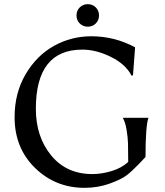

<svg xmlns="http://www.w3.org/2000/svg" viewBox="-20 -887 792 921"><path d="M385 14Q246 14 148 -81.5Q50 -177 50 -325Q50 -441 103 -531Q156 -621 239 -667Q322 -713 418 -713Q530 -713 628 -660L618 -526L611 -524Q583 -579 512 -614Q441 -649 375 -649Q152 -649 152 -365Q152 -231 225.5 -141.5Q299 -52 423 -52Q468 -52 515.5 -66.5Q563 -81 595 -110Q595 -171 594 -200.5Q593 -230 587 -265.5Q581 -301 569 -322H692Q678 -281 678 -134L646 -100Q613 -66 588 -46.5Q563 -27 506.5 -6.5Q450 14 385 14ZM439.5 -774.5Q424 -759 401 -759Q378 -759 362.5 -774.5Q347 -790 347 -813Q347 -836 362.5 -851.5Q378 -867 401 -867Q424 -867 439.5 -851.5Q455 -836 455 -813Q455 -790 439.5 -774.5Z"/></svg>

Font: Coconat
Style: Regular
Weight: 400
Designer: Sara Lavazza
Foundry: Collletttivo
Version: Version 1.000;Glyphs 3.2 (3217)